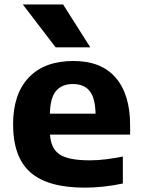

<svg xmlns="http://www.w3.org/2000/svg" viewBox="-20 -828 634 858"><path d="M358 10.5Q194 10.5 116.2 -57.5Q38.5 -125.5 38.5 -273Q38.5 -407.5 108.5 -481.5Q178.5 -555.5 308.5 -555.5Q432.5 -555.5 497 -480.8Q561.5 -406 561.5 -267.5V-226.5H203.5Q207.5 -164 246.5 -137.8Q285.5 -111.5 382.5 -111.5Q416 -111.5 453.8 -116.2Q491.5 -121 529 -128.5V-8Q482 2 440 6.2Q398 10.5 358 10.5ZM306 -452.5Q257 -452.5 230.8 -422Q204.5 -391.5 203 -320H407Q405.5 -391 380.2 -421.8Q355 -452.5 306 -452.5ZM228.5 -616.5 82 -808H262L383.5 -616.5Z"/></svg>

Font: Encode Sans SmExp
Style: Bold
Weight: 700
Width: 6
Designer: Multiple Designers
Foundry: Impallari Type
Version: Version 3.002; ttfautohint (v1.8.3) -l 8 -r 50 -G 200 -x 14 